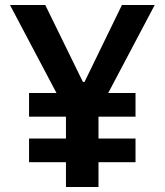

<svg xmlns="http://www.w3.org/2000/svg" viewBox="-20 -750 660 770"><path d="M523.5 -99.5V-194.5H375V-282H523.5V-377H414L600.5 -730H469L319 -421.5H312.5L161.5 -730H20L206.5 -377H96.5V-282H244.5V-194.5H96.5V-99.5H244.5V0H375V-99.5Z"/></svg>

Font: Monaspace Neon SemiBold
Style: Regular
Weight: 600
Designer: Riley Cran & the Lettermatic Team
Foundry: Lettermatic
Version: Version 1.200 (Monaspace Neon)